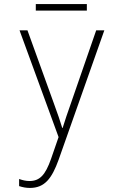

<svg xmlns="http://www.w3.org/2000/svg" viewBox="-20 -679 603 944"><path d="M156 -627H407V-659H156ZM127 245C200 245 235 198 268 107L493 -530H453L330 -175C312 -123 300 -90 288 -50H286C275 -86 265 -116 244 -173L115 -530H76L268 -5L231 102C203 182 175 211 125 211C107 211 91 207 74 201V236C92 242 109 245 127 245Z"/></svg>

Font: Noto Sans Mono SemiCondensed ExtraLight
Style: Regular
Weight: 200
Width: 4
Designer: Monotype Design Team
Foundry: Monotype Imaging Inc.
Version: Version 2.014